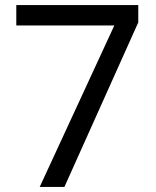

<svg xmlns="http://www.w3.org/2000/svg" viewBox="-20 -734 612 754"><path d="M136 0 429 -634H44V-714H523V-646L233 0Z"/></svg>

Font: Noto Serif Ottoman Siyaq
Style: Regular
Weight: 400
Designer: Sérgio Martins
Version: Version 1.005; ttfautohint (v1.8.4.7-5d5b)